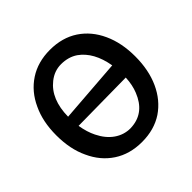

<svg xmlns="http://www.w3.org/2000/svg" viewBox="-199 -992 1203 1203"><g transform="rotate(-45 402.0 -390.5)"><path d="M403 18Q295 18 216 -34Q137 -86 95 -179Q52 -269 52 -392Q52 -513 95 -603Q137 -695 216 -747Q295 -799 403 -799Q511 -799 590 -747Q668 -695 710 -603Q752 -512 752 -392Q752 -271 710 -179Q668 -87 590 -34Q511 18 403 18ZM187 -422 610 -454Q586 -593 500 -654Q453 -686 388 -686Q329 -686 280 -647Q189 -575 187 -422ZM412 -94 428 -95Q544 -105 593 -228Q613 -277 616 -340L193 -335Q203 -272 227 -224Q258 -161 306 -127.5Q354 -94 412 -94Z"/></g></svg>

Font: MaokenZhuyuanTi
Style: Regular
Weight: 400
Designer: Fontworks Inc & LongZhuTi team: ZERO子、时光羊、荆南、频凡、刘鹏、Little White Dog、帆影Magmeta、奈白不弍、白日月球、ChaoTawei、雨三（排名不分先后）
Version: Version 1.000; 20230222